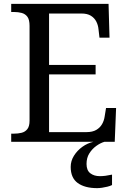

<svg xmlns="http://www.w3.org/2000/svg" viewBox="-20 -734 663 994"><path d="M38 0V-42H51Q73 -42 91.5 -46.5Q110 -51 121.5 -65.5Q133 -80 133 -109V-600Q133 -632 122 -647Q111 -662 92.5 -667Q74 -672 51 -672H38V-714H542L547 -539H495L490 -582Q488 -604 478.5 -622.5Q469 -641 450.5 -652.5Q432 -664 402 -664H234V-398H475V-349H234V-50H427Q459 -50 478.5 -61.5Q498 -73 508.5 -91.5Q519 -110 522 -132L529 -175H581L574 0ZM483 240Q419 240 382.5 213.5Q346 187 346 130Q346 99 363 72Q380 45 406.5 26Q433 7 464 0H521Q500 6 478.5 21.5Q457 37 442.5 60Q428 83 428 115Q428 148 447.5 163Q467 178 497 178Q511 178 526.5 176Q542 174 560 170V224Q550 229 536 232.5Q522 236 508 238Q494 240 483 240Z"/></svg>

Font: Noto Serif Hebrew
Style: Regular
Weight: 400
Designer: Monotype Design Team
Foundry: Monotype Imaging Inc.
Version: Version 2.003